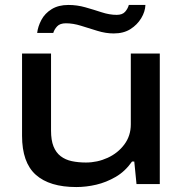

<svg xmlns="http://www.w3.org/2000/svg" viewBox="-20 -743 738 775"><path d="M288 12Q180 12 124.5 -37.5Q69 -87 69 -195V-527H186V-216Q186 -177 196 -152Q206 -127 225 -112.5Q244 -98 270 -92.5Q296 -87 327 -87Q373 -87 414.5 -106Q456 -125 482 -160Q508 -195 508 -241V-527H625V0H531L522 -91H513Q485 -51 447 -29Q409 -7 368.5 2.5Q328 12 288 12ZM130 -610Q133 -636 147 -662.5Q161 -689 188.5 -706Q216 -723 256 -723Q291 -723 324.5 -713.5Q358 -704 390 -693.5Q422 -683 451 -683Q474 -683 485 -695.5Q496 -708 500 -723H567Q566 -696 550 -669.5Q534 -643 506.5 -625.5Q479 -608 439 -608Q407 -608 373 -618.5Q339 -629 307 -639Q275 -649 246 -649Q222 -649 210.5 -636.5Q199 -624 195 -610Z"/></svg>

Font: Archivo Expanded Medium
Style: Regular
Weight: 500
Width: 7
Designer: Hector Gatti
Foundry: Omnibus-Type
Version: Version 2.001